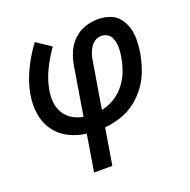

<svg xmlns="http://www.w3.org/2000/svg" viewBox="-130 -657 979 988"><g transform="rotate(-20 360.0 -162.5)"><path d="M220 205H320L353 6Q398 2 442 -12.5Q486 -27 524 -56.5Q562 -86 589.5 -125Q617 -164 631.5 -207.5Q646 -251 654 -295Q659 -329 659.5 -362.5Q660 -396 651 -427Q642 -458 622.5 -483Q603 -508 572 -519Q541 -530 508 -530Q473 -530 437.5 -518.5Q402 -507 374 -480Q346 -453 331.5 -419Q317 -385 311 -350L267 -83Q236 -88 209 -104Q182 -120 166 -146Q150 -172 146 -204.5Q142 -237 148 -269Q157 -324 182.5 -376.5Q208 -429 242 -477L163 -530Q135 -493 112 -452Q89 -411 72.5 -368Q56 -325 49 -281Q40 -229 48 -178Q56 -127 84.5 -87Q113 -47 157.5 -24.5Q202 -2 253 4ZM368 -84 410 -336Q412 -353 417.5 -370.5Q423 -388 433 -405Q443 -422 459.5 -432.5Q476 -443 494 -443Q511 -443 526 -434.5Q541 -426 548 -411Q555 -396 557.5 -379Q560 -362 559 -344Q558 -326 555 -308Q549 -271 536 -234.5Q523 -198 498.5 -166Q474 -134 440 -112.5Q406 -91 368 -84Z"/></g></svg>

Font: Iosevka Sparkle Medium Oblique
Style: Regular
Weight: 500
Italic angle: -9°
Designer: Belleve Invis
Foundry: Belleve Invis
Version: Version 4.5.0; ttfautohint (v1.8.3)